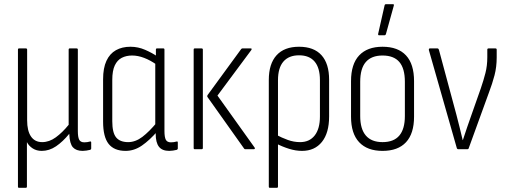

<svg xmlns="http://www.w3.org/2000/svg" viewBox="-20 -715 2422 920"><path d="M71 185Q66 185 66 179V-477Q66 -483 71 -483H104Q110 -483 110 -477V-139Q110 -88 128.5 -61Q147 -34 182 -34Q216 -34 247.5 -57Q279 -80 309 -117V-477Q309 -483 314 -483H347Q353 -483 353 -477V-87Q353 -58 359.5 -45.5Q366 -33 384 -33Q391 -33 398 -34Q405 -35 412 -37Q417 -38 417 -32V-3Q417 1 412 3Q404 5 394 6.5Q384 8 376 8Q345 8 329.5 -9Q314 -26 312 -72V-74Q281 -36 248.5 -14Q216 8 180 8Q155 8 136.5 -4Q118 -16 109 -34V179Q109 185 103 185Z M582 8Q527 8 500.5 -25.5Q474 -59 474 -132V-335Q474 -389 490 -423.5Q506 -458 535.5 -474.5Q565 -491 605 -491Q642 -491 676 -476Q710 -461 733 -445L732 -404Q701 -426 671 -437.5Q641 -449 613 -449Q585 -449 563.5 -438Q542 -427 530 -401.5Q518 -376 518 -332V-134Q518 -79 536.5 -56.5Q555 -34 594 -34Q629 -34 662 -59Q695 -84 733 -130L735 -87Q697 -43 660 -17.5Q623 8 582 8ZM791 8Q757 8 741.5 -12Q726 -32 726 -74V-97L724 -107V-417L727 -434V-477Q727 -483 732 -483H763Q768 -483 768 -477V-87Q768 -58 774.5 -45.5Q781 -33 799 -33Q806 -33 813 -34Q820 -35 827 -37Q832 -38 832 -32V-4Q832 1 827 3Q819 5 809 6.5Q799 8 791 8Z M1155 0Q1151 0 1149 -4L975 -249Q971 -254 975 -260L1135 -479Q1138 -483 1141 -483H1181Q1189 -483 1184 -475L1022 -257L1200 -8Q1202 -5 1201 -2.5Q1200 0 1196 0ZM913 0Q908 0 908 -6V-477Q908 -483 913 -483H946Q952 -483 952 -477V-6Q952 0 946 0Z M1273 185Q1268 185 1268 179V-332Q1268 -409 1305 -450Q1342 -491 1413 -491Q1484 -491 1520.5 -450.5Q1557 -410 1557 -333V-157Q1557 -78 1522.5 -35Q1488 8 1427 8Q1397 8 1365 -2Q1333 -12 1302 -28V-70Q1330 -55 1359 -44.5Q1388 -34 1418 -34Q1463 -34 1488 -66Q1513 -98 1513 -157V-331Q1513 -390 1487.5 -420Q1462 -450 1413 -450Q1364 -450 1338 -420Q1312 -390 1312 -330V179Q1312 185 1306 185Z M1813 8Q1740 8 1701 -33.5Q1662 -75 1662 -156V-326Q1662 -408 1701 -449.5Q1740 -491 1813 -491Q1887 -491 1925.5 -449.5Q1964 -408 1964 -326V-156Q1964 -75 1925.5 -33.5Q1887 8 1813 8ZM1813 -34Q1867 -34 1893.5 -65.5Q1920 -97 1920 -159V-323Q1920 -387 1893.5 -418Q1867 -449 1813 -449Q1760 -449 1733 -418Q1706 -387 1706 -323V-159Q1706 -97 1733 -65.5Q1760 -34 1813 -34ZM1796 -546Q1791 -546 1792 -553L1823 -690Q1824 -693 1825.5 -694Q1827 -695 1830 -695H1863Q1869 -695 1867 -688L1829 -551Q1827 -546 1823 -546Z M2175 0Q2171 0 2169 -5L2035 -475Q2034 -483 2040 -483H2076Q2081 -483 2083 -477L2167 -165Q2175 -134 2182.5 -104Q2190 -74 2197 -44H2198Q2208 -75 2218.5 -105.5Q2229 -136 2240 -167L2284 -292Q2297 -330 2306 -365Q2315 -400 2315 -441V-477Q2315 -483 2321 -483H2354Q2360 -483 2360 -477V-440Q2360 -394 2349.5 -354Q2339 -314 2323 -272L2226 -5Q2225 0 2219 0Z"/></svg>

Font: Sofia Sans Condensed Light
Style: Regular
Weight: 300
Designer: Botio Nikoltchev, Ani Petrova
Foundry: lettersoup
Version: Version 4.101